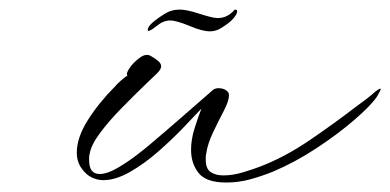

<svg xmlns="http://www.w3.org/2000/svg" viewBox="-20 -375 823 405"><path d="M457 10Q415 10 399 -10Q383 -30 383 -59Q383 -80 390 -103Q397 -126 405 -146Q391 -131 367 -106Q343 -81 314 -55.5Q285 -30 254.5 -12.5Q224 5 198 5Q185 5 173 -1Q161 -7 152 -20Q142 -34 142 -53Q142 -85 165.5 -122Q189 -159 223 -193Q226 -197 234.5 -204.5Q243 -212 249 -216Q245 -219 253 -231Q261 -243 274.5 -253Q288 -263 298 -257Q307 -252 313.5 -246.5Q320 -241 320 -235Q320 -229 311 -220L290 -200Q264 -175 237 -147.5Q210 -120 191 -94.5Q172 -69 169 -50Q168 -46 168 -43Q168 -40 168 -37Q168 -8 190 -8Q206 -8 227.5 -20.5Q249 -33 268.5 -48Q288 -63 296 -70Q328 -97 363 -127.5Q398 -158 430 -186Q435 -189 441 -189Q453 -189 460 -182Q463 -179 463 -174Q463 -162 452 -141Q441 -120 429.5 -96Q418 -72 415 -51Q414 -47 414 -44Q414 -41 414 -38Q414 -19 424.5 -12Q435 -5 451 -5Q471 -5 492.5 -11.5Q514 -18 527 -23Q580 -43 633.5 -79.5Q687 -116 731 -150Q742 -158 752 -165.5Q762 -173 772 -182Q780 -188 782 -188Q783 -188 783 -187Q783 -185 780 -180Q777 -175 775 -171Q763 -153 728.5 -123Q694 -93 648.5 -63Q603 -33 556 -13Q531 -3 507 3.5Q483 10 457 10ZM423.4 -308.9Q406.4 -308.9 380.9 -319.9Q352 -331.8 339.2 -331.8Q324.8 -331.8 311.2 -320.8Q297.6 -309.7 292.5 -309.7Q291.6 -310.6 291.6 -311.4Q291.6 -318.2 301 -326.7Q310.3 -335.2 328.2 -346.3Q341.8 -354.8 358.8 -354.8Q374.1 -354.8 399.6 -346.3Q413.2 -342 423 -339.5Q432.7 -336.9 439.5 -336.9Q459.9 -336.9 475.2 -354.8Q480.3 -354.8 480.3 -351.4Q480.3 -345.4 472.3 -336.1Q464.2 -326.7 446.3 -315.7Q435.3 -308.9 423.4 -308.9Z"/></svg>

Font: WindSong
Style: Regular
Weight: 400
Designer: Robert E. Leuschke
Foundry: Robert E. Leuschke
Version: Version 1.010; ttfautohint (v1.8.3)